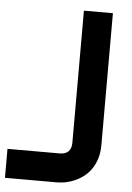

<svg xmlns="http://www.w3.org/2000/svg" viewBox="-272 -569 577 838"><g transform="rotate(5 16.5 -149.5)"><path d="M188.5 50.8Q188.5 83.5 180.2 109.6Q171.9 135.7 158.2 155.5Q144.5 175.3 126.5 189.2Q108.4 203.1 88.6 211.9Q68.8 220.7 48.8 224.9Q28.8 229 10.7 229H-218.3V102.1H10.7Q36.1 102.1 48.8 88.9Q61.5 75.7 61.5 50.8V-527.8H188.5Z"/></g></svg>

Font: Audiowide
Style: Regular
Weight: 400
Version: Version 1.003